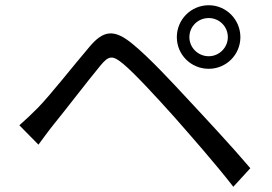

<svg xmlns="http://www.w3.org/2000/svg" viewBox="-20 -742 1040 734"><path d="M704 -600C704 -641 737 -673 778 -673C818 -673 851 -641 851 -600C851 -560 818 -527 778 -527C737 -527 704 -560 704 -600ZM656 -600C656 -533 710 -479 778 -479C845 -479 899 -533 899 -600C899 -667 845 -722 778 -722C710 -722 656 -667 656 -600ZM54 -263 127 -189C142 -209 164 -240 185 -266C230 -321 314 -431 362 -489C396 -531 410 -532 452 -497C495 -461 578 -371 647 -294C711 -221 802 -118 872 -28L937 -99C864 -185 762 -294 695 -366C631 -435 549 -523 488 -573C416 -633 375 -626 322 -563C259 -489 172 -378 124 -329C98 -303 79 -285 54 -263Z"/></svg>

Font: Noto Sans CJK SC Regular
Style: Regular
Weight: 400
Designer: Ryoko NISHIZUKA (kana & ideographs); Paul D. Hunt (Latin, Greek & Cyrillic); Wenlong ZHANG (bopomofo); Sandoll Communica
Foundry: Adobe Systems Incorporated
Version: Version 1.004;PS 1.004;hotconv 1.0.82;makeotf.lib2.5.63406